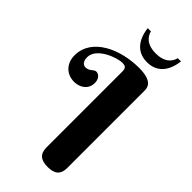

<svg xmlns="http://www.w3.org/2000/svg" viewBox="-285 -980 1051 1051"><g transform="rotate(45 241.0 -454.5)"><path d="M408 -662C408 -683 406 -730 299 -730C155 -730 0 -663 0 -528C0 -470 38 -424 101 -424C142 -424 186 -448 186 -500C186 -537 163 -550 148 -550C128 -550 121 -524 89 -524C82 -524 56 -528 56 -570C56 -642 172 -685 215 -685C234 -685 248 -680 248 -652V-64C248 -14 274 8 328 8C382 8 408 -14 408 -64ZM307 -782C375 -782 424 -824 436 -917H411C404 -890 382 -850 307 -850C232 -850 210 -890 203 -917H178C190 -824 239 -782 307 -782Z"/></g></svg>

Font: Berkshire Swash
Style: Regular
Weight: 700
Designer: Astigmatic (AOETI)
Foundry: Astigmatic (AOETI)
Version: Version 1.000